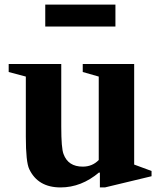

<svg xmlns="http://www.w3.org/2000/svg" viewBox="-20 -810 704 840"><path d="M412 -475 342 -495V-530H567V-90L643 -62V-39L439 10H417V-53L414 -56Q336 10 245 10Q146 10 108 -70Q93 -101 93 -212V-475L18 -495V-530H248V-256Q248 -161 258 -136Q278 -81 342 -81Q384 -81 412 -110ZM485 -694H178V-790H485Z"/></svg>

Font: Libre Caslon Text
Style: Bold
Weight: 700
Designer: Pablo Impallari, Rodrigo Fuenzalida
Foundry: Pablo Impallari, Rodrigo Fuenzalida
Version: Version 1.002